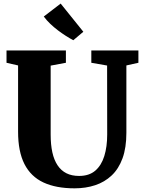

<svg xmlns="http://www.w3.org/2000/svg" viewBox="-20 -1018 782 1046"><path d="M386.5 8Q285 8 216.5 -24Q148 -56 113.2 -124.2Q78.5 -192.5 78.5 -300.5V-661.5L15.5 -676V-743H339V-676L256 -660.5V-285Q256 -230 265.2 -188Q274.5 -146 293.8 -117.2Q313 -88.5 342 -74Q371 -59.5 411 -59.5Q465.5 -59.5 499 -88.2Q532.5 -117 548.2 -167.8Q564 -218.5 564 -285.5L563.5 -661L477.5 -676V-743H734V-676L668.5 -661.5V-294.5Q668.5 -213 647.5 -155.5Q626.5 -98 588.2 -62Q550 -26 498.5 -9Q447 8 386.5 8ZM379 -799Q360 -809 338.5 -822.8Q317 -836.5 295.2 -853Q273.5 -869.5 253.8 -888.2Q234 -907 218.5 -928L310.5 -998.5L434 -845L379.5 -799Z"/></svg>

Font: Merriweather 24pt Black
Style: Regular
Weight: 900
Designer: Eben Sorkin
Foundry: Eben Sorkin
Version: Version 2.100